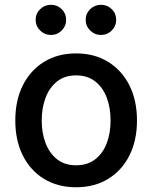

<svg xmlns="http://www.w3.org/2000/svg" viewBox="-20 -771 636 802"><path d="M297.9 11.2Q221.2 11.2 164.1 -23.7Q106.9 -58.6 75.4 -121.3Q43.9 -184.1 43.9 -267.6Q43.9 -351.6 75.4 -414.6Q106.9 -477.5 164.1 -512.7Q221.2 -547.9 297.9 -547.9Q374.5 -547.9 431.6 -512.7Q488.8 -477.5 520.5 -414.6Q552.2 -351.6 552.2 -267.6Q552.2 -184.1 520.5 -121.3Q488.8 -58.6 431.6 -23.7Q374.5 11.2 297.9 11.2ZM297.9 -80.6Q345.7 -80.6 377.9 -105.7Q410.2 -130.9 426 -173.1Q441.9 -215.3 441.9 -267.6Q441.9 -320.3 426 -362.8Q410.2 -405.3 377.9 -430.7Q345.7 -456.1 297.9 -456.1Q250 -456.1 218.3 -430.7Q186.5 -405.3 170.4 -362.8Q154.3 -320.3 154.3 -267.6Q154.3 -215.3 170.4 -173.1Q186.5 -130.9 218.3 -105.7Q250 -80.6 297.9 -80.6ZM401.9 -625Q375.5 -625 356.7 -643.6Q337.9 -662.1 337.9 -688.5Q337.9 -714.4 356.7 -732.7Q375.5 -751 401.9 -751Q428.2 -751 446.8 -732.7Q465.3 -714.4 465.3 -688.5Q465.3 -662.1 446.8 -643.6Q428.2 -625 401.9 -625ZM192.9 -625Q166.5 -625 147.7 -643.6Q128.9 -662.1 128.9 -688.5Q128.9 -714.4 147.7 -732.7Q166.5 -751 192.9 -751Q219.2 -751 237.8 -732.7Q256.3 -714.4 256.3 -688.5Q256.3 -662.1 237.8 -643.6Q219.2 -625 192.9 -625Z"/></svg>

Font: V-Inter
Style: Medium-500
Weight: 500
Designer: Rasmus Andersson
Foundry: rsms
Version: Version 4.000;git-4146feb